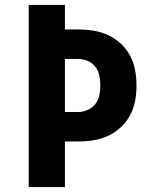

<svg xmlns="http://www.w3.org/2000/svg" viewBox="-20 -755 640 775"><path d="M96 0V-735H242V-636H297Q328 -636 358.5 -631Q389 -626 417 -613Q445 -600 468 -578.5Q491 -557 505.5 -529.5Q520 -502 525.5 -471.5Q531 -441 531 -410Q531 -379 525.5 -348.5Q520 -318 505.5 -290.5Q491 -263 468 -241.5Q445 -220 417 -207Q389 -194 358.5 -189Q328 -184 297 -184H242V0ZM242 -303H297Q316 -303 334.5 -311.5Q353 -320 365 -335.5Q377 -351 381 -370.5Q385 -390 385 -410Q385 -430 381 -449.5Q377 -469 365 -485Q353 -501 334.5 -509Q316 -517 297 -517H242Z"/></svg>

Font: Iosevka Heavy Extended
Style: Regular
Weight: 900
Width: 7
Monospace: yes
Designer: Belleve Invis
Foundry: Belleve Invis
Version: Version 32.5.0; ttfautohint (v1.8.4)